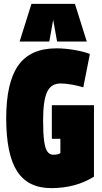

<svg xmlns="http://www.w3.org/2000/svg" viewBox="-20 -959 525 989"><path d="M12 -350Q12 -534 74 -622Q136 -710 271 -710Q315 -710 364 -701.5Q413 -693 443 -681L409 -509Q385 -517 351.5 -523Q318 -529 292 -529Q243 -529 222.5 -485Q202 -441 202 -338Q202 -270 207.5 -231.5Q213 -193 224.5 -177.5Q236 -162 255 -162Q279 -162 291 -170V-244H247V-417H464V-49Q370 10 244 10Q124 10 68 -77Q12 -164 12 -350ZM81 -745 142 -939H366L427 -745H274L254 -857L234 -745Z"/></svg>

Font: Georama Condensed Black
Style: Regular
Weight: 900
Width: 3
Designer: Jean-Baptiste Levee
Foundry: Production Type
Version: Version 1.000